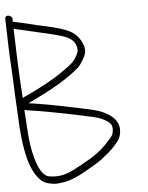

<svg xmlns="http://www.w3.org/2000/svg" viewBox="-53 -731 623 808"><g transform="rotate(-5 258.5 -327.0)"><path d="M42.9 -337C33.4 -469.4 33.2 -539.9 29.9 -631C33.4 -630.3 37.7 -629.3 42.9 -628C79.7 -618.6 115.2 -611.5 152.7 -602.5L194.3 -592.5C209.6 -588.8 223.2 -585 235.2 -581C271.3 -569.6 289.7 -549.3 290.4 -520C291.2 -515.3 288.6 -507.1 282.6 -495.4C276.6 -483.6 268.6 -473.1 258.7 -464C200.5 -415.8 132 -379 58.5 -345.5C50.4 -341.8 45.2 -339 42.9 -337ZM45.2 -287C49.4 -286 49.4 -286 53.5 -285C119.9 -275.7 211.8 -258.2 329.4 -232.4C358.5 -226 381.3 -215.8 397.8 -201.6C413.6 -188.1 409 -165.2 404.7 -151.6C402.9 -146 390.7 -131.6 368.2 -108.3C345.6 -85.1 314.5 -62.9 274.8 -41.9C226.8 -16.4 188 13 121 0C92.1 -9.1 71 -54.3 57.4 -135.5C53.6 -158.5 49.5 -209 45.2 -287ZM28.9 -661 29.3 -671C29.3 -689.2 -1.9 -696.4 -1.4 -675L-0.7 -647C1.1 -581.4 2.2 -531.6 6.6 -461.5C10.2 -405.1 10.5 -361.3 14 -306.5C17.8 -245.5 16.8 -199.1 29.1 -125.8C35.7 -85.8 45.6 -53.1 58.6 -27.7C72.8 -0.1 91.8 23.1 117.3 29C145.4 35.5 148.9 36.2 188.1 30C211.5 26.2 242.2 13.5 280.3 -8C318.3 -29.6 342.4 -44.6 352.7 -53C375.4 -71.6 392 -82.8 412.6 -107.5L423.8 -121C427.7 -125.7 431.1 -131.7 433.9 -139C449.6 -186.1 430.1 -222.4 375.3 -247.8C358.4 -255.6 330.1 -263.5 290.4 -271.3C209.7 -287.2 166.6 -298.2 94.5 -309L74.5 -312C70.1 -312.7 66.9 -313 64.9 -313C65.4 -313.7 69.3 -315.7 76.4 -319C172.8 -364.2 242.5 -406.2 285.5 -445C295.1 -453.7 305.5 -469.5 316.8 -492.4C333.9 -527.3 303.6 -574.6 276.4 -592C258 -605.7 217.6 -619 155.2 -632C134.2 -636.4 112.6 -641.5 90.2 -647.4C74.2 -651.6 43.3 -657.1 28.9 -661Z"/></g></svg>

Font: MewTooHand
Style: Lta
Weight: 400
Designer: Mew Too, Robert Jablonski
Version: Version 0.77